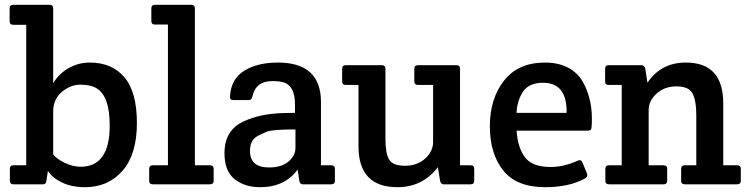

<svg xmlns="http://www.w3.org/2000/svg" viewBox="-20 -766 3114 798"><path d="M89 -79V-663H35Q20 -663 20 -678V-731Q20 -746 35 -746H186Q201 -746 201 -731V-420Q225 -460 265.5 -483Q306 -506 353 -506Q445 -506 497 -445Q549 -384 549 -254.5Q549 -125 489.5 -56.5Q430 12 333 12Q278 12 237.5 -7.5Q197 -27 179 -56L173 -15Q172 0 158 0H36Q21 0 21 -15V-64Q21 -79 36 -79ZM201 -302V-125Q213 -107 247.5 -90Q282 -73 315 -73Q436 -73 436 -244Q436 -368 380 -400Q356 -414 314 -414Q272 -414 236.5 -383.5Q201 -353 201 -302Z M790 -731V-79H853Q868 -79 868 -64V-15Q868 0 853 0H615Q600 0 600 -15V-64Q600 -79 615 -79H678V-664H624Q609 -664 609 -679V-731Q609 -746 624 -746H775Q790 -746 790 -731Z M1206 -297V-332Q1206 -403 1166 -421Q1147 -429 1111 -429Q1043 -429 1029 -365Q1026 -350 1014 -350H950Q934 -350 936 -365Q940 -438 995 -472Q1050 -506 1135 -506Q1314 -506 1314 -342V-79H1357Q1372 -79 1372 -64V-15Q1372 0 1357 0H1239Q1226 0 1224 -15L1217 -61Q1163 12 1061 12Q997 12 955 -21.5Q913 -55 913 -129Q913 -226 994 -262Q1061 -293 1154 -296Q1173 -296 1206 -297ZM1208 -151V-228Q1112 -228 1090 -219Q1068 -210 1051 -201Q1019 -184 1019 -139Q1019 -70 1098 -70Q1150 -70 1179 -94.5Q1208 -119 1208 -151Z M1892 -79H1936Q1951 -79 1951 -64V-15Q1951 0 1936 0H1824Q1812 0 1809 -15L1800 -71Q1736 12 1632 12Q1470 12 1470 -158V-413H1417Q1402 -413 1402 -428V-480Q1402 -495 1417 -495H1567Q1582 -495 1582 -480V-188Q1582 -128 1597.5 -102.5Q1613 -77 1663.5 -77Q1714 -77 1747 -107Q1780 -137 1780 -175V-413H1717Q1702 -413 1702 -428V-480Q1702 -495 1717 -495H1877Q1892 -495 1892 -480Z M2246 12Q2127 12 2071.5 -57.5Q2016 -127 2016 -241.5Q2016 -356 2075 -431Q2134 -506 2245 -506Q2300 -506 2339.5 -485.5Q2379 -465 2400 -430Q2440 -362 2440 -273Q2440 -231 2436 -227Q2432 -223 2421 -223H2127Q2132 -151 2162.5 -111.5Q2193 -72 2268 -72Q2323 -72 2381 -98Q2395 -105 2401 -90L2420 -44Q2425 -32 2411 -24Q2345 12 2246 12ZM2127 -297H2335Q2337 -422 2237 -422Q2178 -422 2153.5 -384.5Q2129 -347 2127 -297Z M2495 -427V-480Q2495 -495 2510 -495H2646Q2659 -495 2662 -480L2671 -422Q2727 -506 2831 -506Q2986 -506 2986 -336V-79H3044Q3059 -79 3059 -64V-15Q3059 0 3044 0H2826Q2811 0 2811 -15V-64Q2811 -79 2826 -79H2874V-286Q2874 -349 2858 -378Q2842 -407 2792 -407Q2742 -407 2709 -377Q2676 -347 2676 -309V-79H2738Q2753 -79 2753 -64V-15Q2753 0 2738 0H2511Q2496 0 2496 -15V-64Q2496 -79 2511 -79H2564V-413H2510Q2495 -413 2495 -427Z"/></svg>

Font: Crete Round
Style: Regular
Weight: 400
Designer: Veronika Burian
Foundry: TypeTogether
Version: Version 1.001